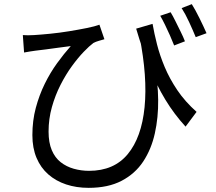

<svg xmlns="http://www.w3.org/2000/svg" viewBox="-20 -839 1040 925"><path d="M715 -724Q723 -678 736.5 -625Q750 -572 773.5 -516Q797 -460 834 -405Q871 -350 927 -300L874 -229Q819 -289 776.5 -359Q734 -429 700 -514Q666 -599 636 -701ZM90 -670Q113 -668 144 -670Q177 -672 222 -676.5Q267 -681 313 -688.5Q359 -696 398.5 -704Q438 -712 459 -720L483 -650Q473 -647 457 -642.5Q441 -638 430 -632Q411 -618 383.5 -589.5Q356 -561 326.5 -520.5Q297 -480 271.5 -430Q246 -380 230 -323Q214 -266 214 -205Q214 -152 229.5 -115.5Q245 -79 272.5 -57.5Q300 -36 335.5 -26Q371 -16 409 -16Q529 -16 595.5 -96.5Q662 -177 676.5 -322.5Q691 -468 652 -664L725 -529Q741 -443 742 -358Q743 -273 726 -196.5Q709 -120 670 -61Q631 -2 566 32Q501 66 407 66Q348 66 298.5 49.5Q249 33 212.5 1Q176 -31 156 -78.5Q136 -126 136 -188Q136 -258 152.5 -319.5Q169 -381 195.5 -435Q222 -489 255 -534.5Q288 -580 321 -617Q296 -614 263.5 -609.5Q231 -605 201 -601Q171 -597 152 -595Q138 -593 124.5 -591Q111 -589 96 -586ZM802 -780Q813 -762 825.5 -736.5Q838 -711 850.5 -686Q863 -661 871 -640L819 -620Q810 -643 798.5 -669Q787 -695 775 -719.5Q763 -744 752 -763ZM904 -819Q921 -792 941 -751.5Q961 -711 975 -679L923 -660Q909 -694 891 -733Q873 -772 855 -800Z"/></svg>

Font: Noto Sans KR
Style: Regular
Weight: 400
Designer: Ryoko NISHIZUKA  (kana, bopomofo & ideographs); Paul D. Hunt (Latin, Greek & Cyrillic); Sandoll Communications , Soo-you
Foundry: Adobe
Version: Version 2.004-H2;hotconv 1.0.118;makeotfexe 2.5.65603